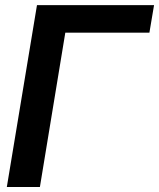

<svg xmlns="http://www.w3.org/2000/svg" viewBox="-20 -748 636 768"><path d="M596.2 -727.5 577.6 -617.2H241.2L139.6 0H7.3L127.9 -727.5Z"/></svg>

Font: Inter Tight SemiBold
Style: Italic
Weight: 600
Italic angle: -9.39999°
Designer: Rasmus Andersson
Foundry: rsms
Version: Version 3.004